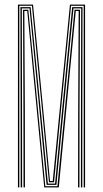

<svg xmlns="http://www.w3.org/2000/svg" viewBox="-20 -820 451 840"><path d="M58.5 0V-800H124.5L167 -361.8L198.8 -28H210.8L243.2 -361.5L286 -800H352.2V0H346.2V-794.5H290.8L248.5 -356.8L216.5 -22.5H194.2L162.2 -357.2L119.8 -794.5H64.5V0ZM83 0 82.5 -339.8 80.8 -777.5H103.8L146 -342.8L178.2 -5.5H231.2L264 -343.8L306 -777.5H330L328 -339.8L327.5 0H321.5L322 -337.5L324.2 -772H311.5L269.8 -339L237.2 0H173.5L141 -338.5L99.2 -772H86.5L88.8 -337.5L89.2 0ZM70.5 0 70.2 -345 69.5 -788.8H114L156.8 -353L189.5 -16.8H221L253.2 -353.5L295.8 -788.8H341L340.2 -344.8L340 0H334L334.2 -341.5L335.2 -783.2H301.5L259 -348.2L226.8 -11.2H183.8L151.5 -348.2L109.2 -783.2H75.5L76.5 -341.5L76.8 0Z"/></svg>

Font: Big Shoulders Inline Display ExtraLight
Style: Regular
Weight: 250
Version: Version 2.002